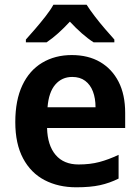

<svg xmlns="http://www.w3.org/2000/svg" viewBox="-20 -786 594 816"><path d="M285 -552Q355 -552 405.5 -522.5Q456 -493 484 -438.5Q512 -384 512 -306V-242H180Q182 -168 216.5 -127.5Q251 -87 314 -87Q363 -87 402.5 -97.5Q442 -108 484 -128V-27Q446 -8 405 1Q364 10 304 10Q228 10 169.5 -20.5Q111 -51 78 -113Q45 -175 45 -267Q45 -360 75 -423.5Q105 -487 159.5 -519.5Q214 -552 285 -552ZM287 -459Q243 -459 215 -426.5Q187 -394 182 -330H386Q386 -368 375 -397Q364 -426 342 -442.5Q320 -459 287 -459ZM348 -766Q362 -744 383 -716.5Q404 -689 426.5 -663Q449 -637 466 -618V-606H378Q353 -622 327.5 -644.5Q302 -667 277 -694Q252 -667 227.5 -645Q203 -623 178 -606H90V-618Q108 -638 130 -663.5Q152 -689 173.5 -716.5Q195 -744 207 -766Z"/></svg>

Font: Noto Sans Display SemiBold
Style: Regular
Weight: 600
Designer: Monotype Design Team
Foundry: Monotype Imaging Inc.
Version: Version 2.003